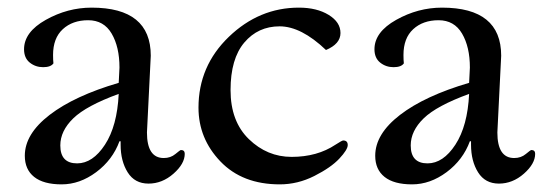

<svg xmlns="http://www.w3.org/2000/svg" viewBox="-20 -470 1429 503"><path d="M375 -324Q375 -324 365 -123Q365 -56 409 -56Q427 -56 439.5 -66.5Q452 -77 454 -77Q464 -77 464 -67Q464 -41 434.5 -15Q405 11 369 11Q333 11 314.5 -18.5Q296 -48 296 -91Q296 -95 296 -100H293Q275 -51 232 -19Q189 13 141.5 13Q94 13 69.5 -6.5Q45 -26 45 -62Q45 -119 110 -169Q175 -219 291 -253Q293 -287 293 -293Q293 -347 272.5 -382Q252 -417 211 -417Q170 -417 144.5 -393.5Q119 -370 119 -326Q119 -312 120 -304Q113 -294 93 -294Q73 -294 58 -306Q43 -318 43 -341Q43 -386 100 -418Q157 -450 220 -450Q375 -450 375 -324ZM182 -42Q223 -42 255 -91Q287 -140 291 -224Q206 -193 172 -160Q138 -127 138 -89Q138 -42 182 -42Z M763 -450Q810 -450 841 -431Q872 -412 872 -383.5Q872 -355 834 -339Q769 -401 712.5 -401Q656 -401 620 -358.5Q584 -316 584 -234Q584 -152 632 -105.5Q680 -59 744 -59Q811 -59 859 -91Q876 -102 879 -102Q891 -102 891 -90Q891 -78 869 -54.5Q847 -31 803.5 -9Q760 13 713 13Q615 13 557.5 -47Q500 -107 500 -188Q500 -297 579.5 -373.5Q659 -450 763 -450Z M1293 -324Q1293 -324 1283 -123Q1283 -56 1327 -56Q1345 -56 1357.5 -66.5Q1370 -77 1372 -77Q1382 -77 1382 -67Q1382 -41 1352.5 -15Q1323 11 1287 11Q1251 11 1232.5 -18.5Q1214 -48 1214 -91Q1214 -95 1214 -100H1211Q1193 -51 1150 -19Q1107 13 1059.5 13Q1012 13 987.5 -6.5Q963 -26 963 -62Q963 -119 1028 -169Q1093 -219 1209 -253Q1211 -287 1211 -293Q1211 -347 1190.5 -382Q1170 -417 1129 -417Q1088 -417 1062.5 -393.5Q1037 -370 1037 -326Q1037 -312 1038 -304Q1031 -294 1011 -294Q991 -294 976 -306Q961 -318 961 -341Q961 -386 1018 -418Q1075 -450 1138 -450Q1293 -450 1293 -324ZM1100 -42Q1141 -42 1173 -91Q1205 -140 1209 -224Q1124 -193 1090 -160Q1056 -127 1056 -89Q1056 -42 1100 -42Z"/></svg>

Font: Sedan
Style: Regular
Weight: 400
Designer: Sebastian Salazar
Foundry: Sebastian Salazar
Version: Version 1.001